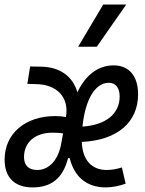

<svg xmlns="http://www.w3.org/2000/svg" viewBox="-31 -815 637 845"><path d="M438.5 -66.9C371.1 -66.9 331.5 -112.8 329.1 -190.4C484.9 -197.8 576.7 -275.9 576.7 -400.4C576.7 -480 537.1 -527.3 469.2 -527.3C400.4 -527.3 344.7 -483.9 309.6 -408.7C289.6 -479 232.9 -520 151.4 -521.5L101.6 -522.5L89.4 -445.8L127.9 -444.8C220.7 -443.4 273.9 -385.7 259.3 -300.8V-299.8C244.6 -302.7 228.5 -304.2 212.9 -304.2C79.6 -304.2 -10.7 -227.1 -10.7 -112.3C-10.7 -34.2 33.2 9.8 112.3 9.8C193.8 9.8 245.6 -29.3 268.6 -119.1H275.9C295.4 -37.1 351.1 9.8 434.1 9.8C462.4 9.8 495.1 3.4 522 -6.8L505.4 -78.1C483.4 -70.8 459 -66.9 438.5 -66.9ZM332 -257.8C343.8 -375.5 387.2 -450.7 447.8 -450.7C478 -450.7 495.6 -428.2 495.6 -391.1C495.6 -313.5 435.1 -265.1 332 -257.8ZM246.6 -227.5 238.8 -185.5C226.6 -109.9 183.6 -66.9 133.3 -66.9C94.7 -66.9 74.7 -87.4 74.7 -124C74.7 -188.5 123.5 -231 199.2 -231C217.3 -231 233.4 -230.5 246.6 -227.5ZM313 -609.4H395L524.4 -794.9H423.3Z"/></svg>

Font: Cascadia Code SemiLight
Style: Italic
Weight: 350
Italic angle: -10°
Monospace: yes
Designer: Aaron Bell
Foundry: Saja Typeworks
Version: Version 2404.023